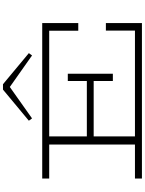

<svg xmlns="http://www.w3.org/2000/svg" viewBox="142 -1138 996 1321"><g transform="rotate(-90 640.5 -478.0)"><path d="M1089 -438V-638H362V-379H743V-510H793V-200H743V-332H362V-48H1090V-248H1142V0H72V-48H306V-638H72V-686H1142V-438ZM470 -778 684 -956H721L935 -778L919 -756L702 -909L486 -756Z"/></g></svg>

Font: BioRhyme Expanded Light
Style: Regular
Weight: 300
Width: 7
Designer: Aoife Mooney
Foundry: Aoife Mooney Type
Version: Version 1.001